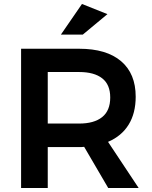

<svg xmlns="http://www.w3.org/2000/svg" viewBox="-20 -945 763 965"><path d="M396 -771H286L392 -925L520 -874ZM524 0 403 -207Q397 -206 391 -206Q385 -206 378 -206H220V0H86V-700H378Q515 -700 588.5 -637.5Q662 -575 662 -459Q662 -376 626.5 -318.5Q591 -261 523 -232L677 0ZM220 -324H378Q453 -324 493.5 -356.5Q534 -389 534 -455Q534 -520 493.5 -551.5Q453 -583 378 -583H220Z"/></svg>

Font: QuotatisMedium
Style: Regular
Weight: 500
Designer: Julieta Ulanovsky
Foundry: Quotatis-Medium
Version: Version 4.000;PS 004.000;hotconv 1.0.88;makeotf.lib2.5.64775